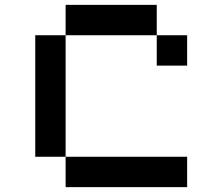

<svg xmlns="http://www.w3.org/2000/svg" viewBox="-20 -770 915 790"><path d="M250 -750H625V-625H250ZM625 -625H750V-500H625ZM250 -625V-125H125V-625ZM250 -125H750V0H250Z"/></svg>

Font: Dogica Pixel
Style: Regular
Weight: 400
Designer: Roberto Mocci
Version: Version 001.000